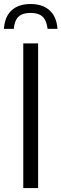

<svg xmlns="http://www.w3.org/2000/svg" viewBox="-47 -962 314 982"><path d="M72 0V-740H148V0ZM-27 -814.5Q-22.5 -877.5 12.8 -909.5Q48 -941.5 109.5 -941.5Q170.5 -941.5 206.5 -909.2Q242.5 -877 247 -814.5H196.5Q191 -858 170.5 -877Q150 -896 109.5 -896Q68.5 -896 48 -877Q27.5 -858 23.5 -814.5Z"/></svg>

Font: Encode Sans Condensed Condensed
Style: Regular
Weight: 400
Width: 3
Designer: Multiple Designers
Foundry: Impallari Type
Version: Version 3.000; ttfautohint (v1.8.3) -l 8 -r 50 -G 200 -x 14 